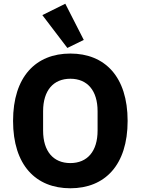

<svg xmlns="http://www.w3.org/2000/svg" viewBox="-20 -997 754 1029"><path d="M341 -740 429 -783 330 -977 207 -916ZM357 12C542 12 664 -112 664 -349C664 -586 542 -710 357 -710C172 -710 50 -586 50 -349C50 -112 172 12 357 12ZM357 -123C266 -123 211 -186 211 -297V-401C211 -512 266 -575 357 -575C448 -575 503 -512 503 -401V-297C503 -186 448 -123 357 -123Z"/></svg>

Font: IBM Plex Sans Thai Looped
Style: Bold
Weight: 700
Designer: Mike Abbink, Paul van der Laan, Pieter van Rosmalen, Ben Mitchell, Mark Frömberg
Foundry: Bold Monday
Version: Version 1.1